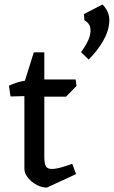

<svg xmlns="http://www.w3.org/2000/svg" viewBox="-20 -823 509 858"><path d="M190 15Q169 16 145.5 4Q122 -8 105.5 -28Q89 -48 89 -69V-455L131 -589H178V-447V-122Q178 -92 185 -80Q192 -68 211 -68Q230 -68 255.5 -75.5Q281 -83 303 -91L320 -45ZM27 -392 20 -440Q50 -454 78.5 -460Q107 -466 133 -469L156 -444L112 -394ZM107 -391V-468H318L322 -439L275 -391ZM376 -557 342 -590Q363 -618 375 -645Q387 -672 384 -695.5Q381 -719 357 -733L355 -760L438 -803Q471 -770 468.5 -726.5Q466 -683 440 -638.5Q414 -594 376 -557Z"/></svg>

Font: Eczar
Style: Regular
Weight: 400
Designer: Vaibhav Singh
Foundry: Rosetta Type Foundry
Version: Version 2.000